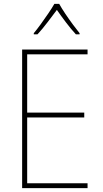

<svg xmlns="http://www.w3.org/2000/svg" viewBox="-20 -1020 528 989"><path d="M431 -51H94V-765H431V-740H120V-440H414V-415H120V-76H431ZM285 -1000Q297 -978 316.5 -949Q336 -920 356 -893Q376 -866 390 -849V-843H371Q346 -870 319.5 -905Q293 -940 273 -969Q252 -941 225 -905.5Q198 -870 173 -843H154V-849Q170 -868 190 -895.5Q210 -923 229 -951Q248 -979 260 -1000Z"/></svg>

Font: Noto Sans Tamil UI SemiCondensed Thin
Style: Regular
Weight: 100
Width: 4
Designer: Jelle Bosma - Monotype Design Team
Foundry: Monotype Imaging Inc.
Version: Version 2.004; ttfautohint (v1.8.4.7-5d5b)